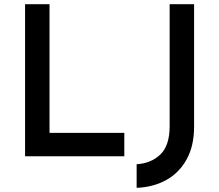

<svg xmlns="http://www.w3.org/2000/svg" viewBox="-20 -748 1049 919"><path d="M100 -728H217V-112H575V0H100ZM909 -141Q909 -50 873.5 14.5Q838 79 776 113.5Q714 148 634 151V38Q703 34 747.5 -8.5Q792 -51 792 -144V-728H909Z"/></svg>

Font: Josefin Sans Thin SemiBold
Style: Regular
Weight: 600
Version: Version 2.000